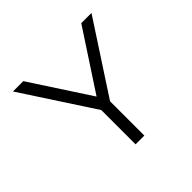

<svg xmlns="http://www.w3.org/2000/svg" viewBox="-170 -920 1117 1117"><g transform="rotate(-45 389.0 -361.0)"><path d="M425 -282V0H353V-282L66 -722H151L389 -357L628 -722H712Z"/></g></svg>

Font: SUIT Variable
Style: Regular
Weight: 400
Designer: Sunn Youn; Korean Glyphs from Source Han Sans (Sandoll Communications; Soo-young Jang, Joo-yeon Kang)
Foundry: Sunn
Version: Version 1.150;FEAKit 1.0